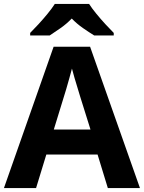

<svg xmlns="http://www.w3.org/2000/svg" viewBox="-20 -954 730 974"><path d="M527 0 475 -170H215L163 0H0L252 -717H437L690 0ZM387 -463Q382 -480 374 -506Q366 -532 358 -559Q350 -586 345 -606Q340 -586 331.5 -556.5Q323 -527 315.5 -500.5Q308 -474 304 -463L253 -297H439ZM432 -934Q446 -912 468.5 -884.5Q491 -857 515 -831Q539 -805 557 -787V-774H458Q432 -790 401 -811.5Q370 -833 344 -860Q318 -833 288 -812Q258 -791 232 -774H133V-787Q152 -806 175.5 -831.5Q199 -857 221.5 -884.5Q244 -912 258 -934Z"/></svg>

Font: Noto Sans Vithkuqi
Style: Bold
Weight: 700
Version: Version 1.001; ttfautohint (v1.8.4.7-5d5b)